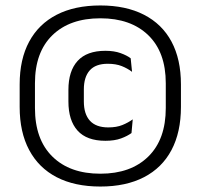

<svg xmlns="http://www.w3.org/2000/svg" viewBox="-20 -671 734 703"><path d="M347.5 12Q253.5 12 187.5 -22.2Q121.5 -56.5 86.8 -121.8Q52 -187 52 -279.5V-362Q52 -454 86.8 -518.5Q121.5 -583 187.5 -617Q253.5 -651 347.5 -651Q441 -651 507.2 -617Q573.5 -583 608 -518.5Q642.5 -454 642.5 -362V-279.5Q642.5 -187 608 -121.8Q573.5 -56.5 507.2 -22.2Q441 12 347.5 12ZM366 -155.5Q297.5 -155.5 264 -192.8Q230.5 -230 230.5 -299.5V-342Q230.5 -411 264.2 -448Q298 -485 366 -485Q398 -485 421.5 -476.5Q445 -468 458.5 -457.5L463.5 -408Q447 -420.5 425.8 -429Q404.5 -437.5 374.5 -437.5Q330 -437.5 308.5 -413.2Q287 -389 287 -343.5V-299.5Q287 -253.5 309.2 -229Q331.5 -204.5 376.5 -204.5Q406.5 -204.5 428 -213.2Q449.5 -222 466 -234L461.5 -184Q447 -173 423.2 -164.2Q399.5 -155.5 366 -155.5ZM347.5 -35Q459 -35 523 -97.8Q587 -160.5 587 -275.5V-366Q587 -480 523 -542Q459 -604 347.5 -604Q235.5 -604 171.8 -542Q108 -480 108 -366V-275.5Q108 -160.5 171.8 -97.8Q235.5 -35 347.5 -35Z"/></svg>

Font: Anek Odia
Style: Regular
Weight: 400
Designer: Yesha Goshar & Mahesh Sahu (Odia), Yesha Goshar (Latin)
Foundry: Ek Type
Version: Version 1.003